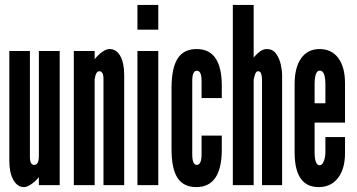

<svg xmlns="http://www.w3.org/2000/svg" viewBox="-20 -755 1454 783"><path d="M78 8Q90 8 107.5 -3.8Q125 -15.5 138.5 -32.5V0H223.5V-547H138.5V-118.5Q138.5 -82.5 119.5 -82.5Q102 -82.5 102 -114.5V-547H18V-99Q18 -50.5 34.5 -21.2Q51 8 78 8Z M281 0H366V-431Q370.5 -464.5 385 -464.5Q402 -464.5 402 -432.5V0H486.5V-448Q486.5 -498.5 470.5 -526.8Q454.5 -555 426.5 -555Q413.5 -555 396.8 -543.2Q380 -531.5 366 -513.5V-547H281Z M540.5 -634H625.5V-735H540.5ZM540.5 0H625.5V-547H540.5Z M780.5 8Q883 8 884.5 -141.5V-202H802V-126Q802 -82.5 782.5 -82.5Q764 -82.5 764 -126V-425.5Q764 -466.5 783 -466.5Q802 -466.5 802 -425.5V-355H884.5V-405.5Q884.5 -555 782 -555Q730 -555 705.2 -517.5Q680.5 -480 679.5 -400.5V-146.5Q679.5 -67 704 -29.5Q728.5 8 780.5 8Z M929.5 0H1014.5V-431Q1017 -442 1020.8 -453.2Q1024.5 -464.5 1032.5 -464.5Q1042.5 -464.5 1045.5 -453Q1048.5 -441.5 1048.5 -431.5V0H1130.5V-448Q1130.5 -468 1124.8 -493Q1119 -518 1105.5 -536.5Q1092 -555 1067.5 -555Q1053.5 -555 1038.8 -544Q1024 -533 1014.5 -519.5V-735H929.5Z M1279.5 8Q1329.5 8 1358.2 -29Q1387 -66 1387 -130V-196H1307V-136Q1307 -113 1300.2 -97Q1293.5 -81 1283.5 -81Q1263 -81 1263 -136V-255H1387V-415.5Q1387 -481 1359.8 -518Q1332.5 -555 1283.5 -555Q1235 -555 1208.2 -517.5Q1181.5 -480 1181.5 -412V-133.5Q1181.5 8 1279.5 8ZM1263 -334V-411Q1263 -467.5 1284.5 -467Q1307 -466.5 1307 -411V-334Z"/></svg>

Font: League Gothic SemiCondensed
Style: Regular
Weight: 400
Width: 4
Designer: The League of Moveable Type
Version: Version 1.600; ttfautohint (v1.8.3)